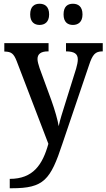

<svg xmlns="http://www.w3.org/2000/svg" viewBox="-20 -766 568 1024"><path d="M369 -633C396 -633 420 -648 420 -689C420 -732 396 -746 369 -746C341 -746 319 -732 319 -689C319 -648 341 -633 369 -633ZM191 -633C218 -633 242 -648 242 -689C242 -732 218 -746 191 -746C164 -746 141 -732 141 -689C141 -648 164 -633 191 -633ZM32 188V238H43C214 238 249 194 313 0L454 -416C474 -478 489 -491 525 -492H528V-536H332V-492H335C375 -491 395 -480 395 -449C395 -436 391 -417 386 -400L325 -205C314 -169 300 -128 293 -93C288 -125 273 -178 254 -231L191 -403C185 -422 180 -438 180 -451C180 -478 198 -492 236 -492H239V-536H3V-491H6C40 -490 53 -481 69 -440L238 1C207 112 157 188 32 188Z"/></svg>

Font: Noto Serif Armenian SemiCondensed Medium
Style: Regular
Weight: 500
Width: 4
Designer: Monotype Design Team
Foundry: Monotype Imaging Inc.
Version: Version 2.008